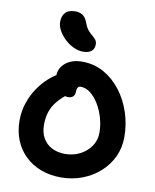

<svg xmlns="http://www.w3.org/2000/svg" viewBox="-106 -1087 952 1176"><g transform="rotate(10 370.0 -498.5)"><path d="M354 10Q287 10 230.5 -11Q174 -32 132 -72Q90 -112 67.5 -167.5Q45 -223 45 -290Q45 -349 63 -401Q81 -453 109 -494Q137 -535 169 -564Q201 -593 229.5 -608.5Q258 -624 276 -624Q298 -624 311.5 -617.5Q325 -611 337 -593Q358 -565 349 -541.5Q340 -518 316 -502Q275 -472 248.5 -440.5Q222 -409 209.5 -372.5Q197 -336 197 -290Q197 -242 216.5 -207.5Q236 -173 272 -154.5Q308 -136 354 -136Q405 -136 447 -157.5Q489 -179 514.5 -216Q540 -253 540 -300Q540 -346 527 -391.5Q514 -437 491.5 -474.5Q469 -512 440 -535Q411 -558 378 -558Q367 -558 361 -549.5Q355 -541 355 -526Q355 -504 344 -493Q333 -482 314 -482Q291 -482 269 -495.5Q247 -509 233 -535.5Q219 -562 219 -601Q219 -630 236 -655Q253 -680 284.5 -695.5Q316 -711 361 -711Q436 -711 497 -676.5Q558 -642 602.5 -583.5Q647 -525 671 -452Q695 -379 695 -300Q695 -234 668.5 -177.5Q642 -121 595 -79Q548 -37 486.5 -13.5Q425 10 354 10ZM353 -772Q325 -772 295 -786Q265 -800 240.5 -823Q216 -846 200.5 -873.5Q185 -901 185 -928Q185 -964 204.5 -985.5Q224 -1007 267 -1007Q294 -1007 313 -994Q332 -981 344 -947Q354 -920 367.5 -904.5Q381 -889 394 -878.5Q407 -868 415.5 -857Q424 -846 424 -827Q424 -802 406.5 -787Q389 -772 353 -772Z"/></g></svg>

Font: Shantell Sans
Style: Bold
Weight: 700
Designer: Stephen Nixon, Anya Danilova, Shantell Martin
Foundry: Arrow Type
Version: Version 1.011;[c5ecc13dd]